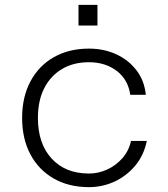

<svg xmlns="http://www.w3.org/2000/svg" viewBox="-20 -758 690 790"><path d="M346 12Q263 12 201 -23.5Q139 -59 105 -123Q71 -187 71 -273Q71 -359 105.5 -423.5Q140 -488 202 -523Q264 -558 346 -558Q407 -558 457.5 -535Q508 -512 541 -469.5Q574 -427 580 -368H516Q507 -431 460 -466.5Q413 -502 346 -502Q282 -502 235 -474Q188 -446 162 -395Q136 -344 136 -273Q136 -167 192.5 -105.5Q249 -44 346 -44Q385 -44 421 -60.5Q457 -77 483.5 -107Q510 -137 519 -178H584Q572 -119 536.5 -76.5Q501 -34 451.5 -11Q402 12 346 12ZM303 -653V-738H381V-653Z"/></svg>

Font: Azeret Mono ExtraLight
Style: Regular
Weight: 250
Designer: Martin Vácha
Foundry: Displaay
Version: Version 1.002